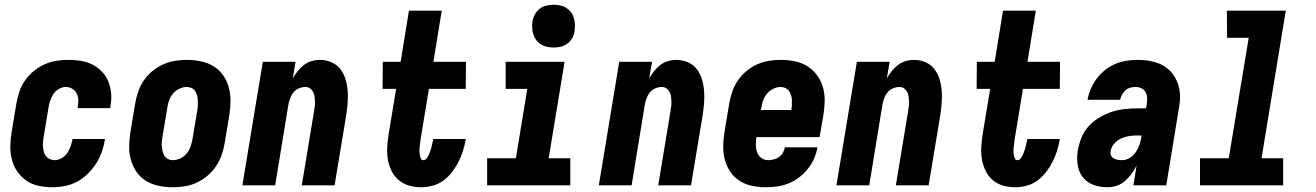

<svg xmlns="http://www.w3.org/2000/svg" viewBox="-20 -780 5540 808"><path d="M200 8Q171 8 142.5 2Q114 -4 91.5 -19.5Q69 -35 53 -58Q37 -81 30 -108.5Q23 -136 23.5 -165.5Q24 -195 29 -225L49 -345Q53 -369 61.5 -394Q70 -419 85 -441Q100 -463 121.5 -480.5Q143 -498 167 -509Q191 -520 216.5 -524Q242 -528 267 -528Q294 -528 320 -524Q346 -520 368.5 -508.5Q391 -497 408.5 -479Q426 -461 435.5 -438Q445 -415 447.5 -388.5Q450 -362 445 -335L444 -325H307V-329Q310 -344 309.5 -359Q309 -374 303 -386.5Q297 -399 284.5 -406.5Q272 -414 257 -414Q242 -414 227.5 -405.5Q213 -397 204.5 -384Q196 -371 191 -356Q186 -341 184 -326L164 -206Q162 -195 161 -184Q160 -173 161 -162Q162 -151 164.5 -141Q167 -131 173.5 -123Q180 -115 189.5 -110.5Q199 -106 210 -106Q225 -106 239.5 -114.5Q254 -123 263 -136Q272 -149 277 -164Q282 -179 285 -193V-195H422L421 -191Q417 -165 408 -139.5Q399 -114 384 -91Q369 -68 348.5 -48Q328 -28 303.5 -15Q279 -2 252.5 3Q226 8 200 8Z M707 8Q677 8 648 2Q619 -4 595 -18.5Q571 -33 555 -56Q539 -79 531 -107Q523 -135 523.5 -164.5Q524 -194 529 -225L549 -345Q553 -369 561.5 -394Q570 -419 585 -441Q600 -463 621 -480.5Q642 -498 666.5 -509Q691 -520 716 -524Q741 -528 766 -528Q796 -528 825 -522Q854 -516 878 -501.5Q902 -487 918.5 -464Q935 -441 942.5 -413Q950 -385 950 -355.5Q950 -326 945 -295L925 -175Q921 -151 912 -126Q903 -101 888 -79Q873 -57 852 -39.5Q831 -22 807 -11Q783 0 757.5 4Q732 8 707 8ZM707 -106Q723 -106 739 -113.5Q755 -121 765.5 -134Q776 -147 781.5 -162.5Q787 -178 790 -194L810 -314Q812 -325 812.5 -336Q813 -347 812.5 -357.5Q812 -368 809.5 -378Q807 -388 801.5 -396.5Q796 -405 786.5 -409.5Q777 -414 766 -414Q750 -414 734.5 -406.5Q719 -399 708 -386Q697 -373 691.5 -357.5Q686 -342 684 -326L664 -206Q662 -195 661 -184Q660 -173 661 -162.5Q662 -152 664.5 -142Q667 -132 672.5 -123.5Q678 -115 687 -110.5Q696 -106 707 -106Z M1000 0 1086 -520H1224L1212 -450Q1221 -466 1233 -481Q1245 -496 1259.5 -507Q1274 -518 1291.5 -523Q1309 -528 1326 -528Q1352 -528 1375 -518Q1398 -508 1412.5 -489Q1427 -470 1434 -446.5Q1441 -423 1443 -398Q1445 -373 1443 -347Q1441 -321 1437 -295L1388 0H1250L1302 -314Q1304 -325 1305 -335Q1306 -345 1305.5 -355.5Q1305 -366 1303.5 -376Q1302 -386 1297 -394.5Q1292 -403 1284 -408.5Q1276 -414 1265 -414Q1252 -414 1238.5 -408.5Q1225 -403 1216 -392.5Q1207 -382 1202 -369Q1197 -356 1194 -342L1138 0Z M1753 8Q1726 8 1701.5 1Q1677 -6 1658 -22Q1639 -38 1628 -60.5Q1617 -83 1612.5 -108Q1608 -133 1609.5 -159.5Q1611 -186 1615 -213L1647 -406H1590L1591 -520H1666L1701 -735H1839L1804 -520H1941L1940 -406H1785L1750 -194Q1749 -186 1748 -178Q1747 -170 1746 -161.5Q1745 -153 1745 -145Q1745 -137 1746.5 -129Q1748 -121 1751 -113.5Q1754 -106 1762 -106Q1770 -106 1776 -114Q1782 -122 1785 -129.5Q1788 -137 1791 -145Q1794 -153 1796 -161Q1798 -169 1799.5 -177Q1801 -185 1803 -193V-195H1940L1939 -189Q1935 -166 1927.5 -142.5Q1920 -119 1908.5 -97Q1897 -75 1881.5 -55Q1866 -35 1845.5 -20Q1825 -5 1800.5 1.5Q1776 8 1753 8Z M2030 0V-114H2151L2199 -406H2108V-520H2356L2289 -114H2380V0ZM2310 -580Q2296 -580 2282 -583Q2268 -586 2256 -593.5Q2244 -601 2236.5 -611.5Q2229 -622 2224.5 -635.5Q2220 -649 2219.5 -663Q2219 -677 2221 -692Q2224 -707 2231.5 -720.5Q2239 -734 2251.5 -743.5Q2264 -753 2279.5 -756.5Q2295 -760 2310 -760Q2324 -760 2338 -757Q2352 -754 2363.5 -746.5Q2375 -739 2383 -728.5Q2391 -718 2395 -704.5Q2399 -691 2399.5 -677Q2400 -663 2398 -648Q2396 -633 2388 -619.5Q2380 -606 2367.5 -596.5Q2355 -587 2340 -583.5Q2325 -580 2310 -580Z M2500 0 2586 -520H2724L2712 -450Q2721 -466 2733 -481Q2745 -496 2759.5 -507Q2774 -518 2791.5 -523Q2809 -528 2826 -528Q2852 -528 2875 -518Q2898 -508 2912.5 -489Q2927 -470 2934 -446.5Q2941 -423 2943 -398Q2945 -373 2943 -347Q2941 -321 2937 -295L2888 0H2750L2802 -314Q2804 -325 2805 -335Q2806 -345 2805.5 -355.5Q2805 -366 2803.5 -376Q2802 -386 2797 -394.5Q2792 -403 2784 -408.5Q2776 -414 2765 -414Q2752 -414 2738.5 -408.5Q2725 -403 2716 -392.5Q2707 -382 2702 -369Q2697 -356 2694 -342L2638 0Z M3203 8Q3173 8 3144.5 2Q3116 -4 3092.5 -19Q3069 -34 3053.5 -57Q3038 -80 3030.5 -107.5Q3023 -135 3023.5 -165Q3024 -195 3029 -225L3049 -345Q3053 -369 3061.5 -394Q3070 -419 3085 -441Q3100 -463 3121 -480.5Q3142 -498 3166 -509Q3190 -520 3215.5 -524Q3241 -528 3265 -528Q3296 -528 3325 -522Q3354 -516 3377.5 -501.5Q3401 -487 3418 -464Q3435 -441 3443 -413.5Q3451 -386 3450.5 -356Q3450 -326 3445 -295L3429 -203H3163Q3161 -187 3161 -170.5Q3161 -154 3166 -139.5Q3171 -125 3183.5 -115.5Q3196 -106 3213 -106Q3224 -106 3236 -109Q3248 -112 3258.5 -119.5Q3269 -127 3275 -138Q3281 -149 3283 -160H3420Q3416 -136 3406 -113Q3396 -90 3380 -70Q3364 -50 3343.5 -34Q3323 -18 3299.5 -8.5Q3276 1 3251.5 4.5Q3227 8 3203 8ZM3182 -317H3310Q3312 -328 3312.5 -338.5Q3313 -349 3312.5 -359.5Q3312 -370 3309 -379.5Q3306 -389 3300.5 -397Q3295 -405 3285.5 -409.5Q3276 -414 3265 -414Q3250 -414 3234.5 -406.5Q3219 -399 3208 -386Q3197 -373 3191.5 -357.5Q3186 -342 3184 -326Z M3500 0 3586 -520H3724L3712 -450Q3721 -466 3733 -481Q3745 -496 3759.5 -507Q3774 -518 3791.5 -523Q3809 -528 3826 -528Q3852 -528 3875 -518Q3898 -508 3912.5 -489Q3927 -470 3934 -446.5Q3941 -423 3943 -398Q3945 -373 3943 -347Q3941 -321 3937 -295L3888 0H3750L3802 -314Q3804 -325 3805 -335Q3806 -345 3805.5 -355.5Q3805 -366 3803.5 -376Q3802 -386 3797 -394.5Q3792 -403 3784 -408.5Q3776 -414 3765 -414Q3752 -414 3738.5 -408.5Q3725 -403 3716 -392.5Q3707 -382 3702 -369Q3697 -356 3694 -342L3638 0Z M4253 8Q4226 8 4201.5 1Q4177 -6 4158 -22Q4139 -38 4128 -60.5Q4117 -83 4112.5 -108Q4108 -133 4109.5 -159.5Q4111 -186 4115 -213L4147 -406H4090L4091 -520H4166L4201 -735H4339L4304 -520H4441L4440 -406H4285L4250 -194Q4249 -186 4248 -178Q4247 -170 4246 -161.5Q4245 -153 4245 -145Q4245 -137 4246.5 -129Q4248 -121 4251 -113.5Q4254 -106 4262 -106Q4270 -106 4276 -114Q4282 -122 4285 -129.5Q4288 -137 4291 -145Q4294 -153 4296 -161Q4298 -169 4299.5 -177Q4301 -185 4303 -193V-195H4440L4439 -189Q4435 -166 4427.5 -142.5Q4420 -119 4408.5 -97Q4397 -75 4381.5 -55Q4366 -35 4345.5 -20Q4325 -5 4300.5 1.5Q4276 8 4253 8Z M4641 8Q4610 8 4582 -2Q4554 -12 4536.5 -34.5Q4519 -57 4515 -87.5Q4511 -118 4516 -148Q4521 -175 4531.5 -201.5Q4542 -228 4562 -249.5Q4582 -271 4607.5 -286Q4633 -301 4659 -309.5Q4685 -318 4712.5 -321Q4740 -324 4766 -324H4803L4806 -341Q4808 -355 4807.5 -368Q4807 -381 4801 -392Q4795 -403 4783.5 -408.5Q4772 -414 4759 -414Q4748 -414 4736.5 -411Q4725 -408 4716.5 -400Q4708 -392 4702 -381.5Q4696 -371 4694 -360H4557V-361Q4561 -384 4571 -407Q4581 -430 4596 -450Q4611 -470 4631.5 -486Q4652 -502 4675 -511.5Q4698 -521 4721.5 -524.5Q4745 -528 4768 -528Q4804 -528 4837 -519.5Q4870 -511 4895 -490Q4920 -469 4933 -438Q4946 -407 4946 -372Q4946 -360 4944.5 -347.5Q4943 -335 4941 -323L4888 0H4750L4763 -83Q4754 -65 4742 -48.5Q4730 -32 4714.5 -18.5Q4699 -5 4679.5 1.5Q4660 8 4641 8ZM4702 -106Q4719 -106 4734.5 -115.5Q4750 -125 4760 -140Q4770 -155 4775.5 -171.5Q4781 -188 4783 -204L4784 -210H4766Q4749 -210 4732 -207.5Q4715 -205 4698.5 -197.5Q4682 -190 4669.5 -176Q4657 -162 4654 -145Q4652 -135 4655.5 -126.5Q4659 -118 4667 -113.5Q4675 -109 4684 -107.5Q4693 -106 4702 -106Z M5030 0V-114H5151L5235 -621H5144L5143 -735H5391L5289 -114H5380V0Z"/></svg>

Font: Iosevka Term Curly Hv Obl
Style: Regular
Weight: 900
Italic angle: -9°
Designer: Belleve Invis
Foundry: Belleve Invis
Version: Version 32.3.0